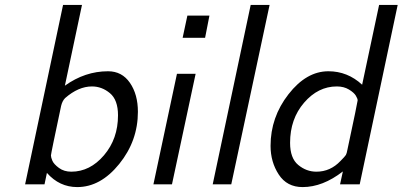

<svg xmlns="http://www.w3.org/2000/svg" viewBox="-20 -742 1621 773"><path d="M81.1 0 233.9 -722.2H310.1L241.2 -397Q322.3 -455.1 415 -455.1Q471.2 -455.1 503.2 -408.4Q535.2 -361.8 535.2 -292Q535.2 -174.8 460 -81.8Q384.8 11.2 291 11.2Q219.2 11.2 168.9 -45.9L159.2 0ZM185.1 -116.2Q185.1 -108.4 190.9 -94.7Q196.8 -81.1 217.3 -65.9Q237.8 -50.8 267.1 -50.8Q342.3 -50.8 398.7 -116.9Q455.1 -183.1 455.1 -277.8Q455.1 -339.8 422.6 -366.9Q390.1 -394 350.1 -394Q295.9 -394 242.2 -347.2Q231 -335.9 226.1 -315.9Q185.1 -123 185.1 -116.2Z M597.7 0 692.4 -444.8H767.6L672.4 0ZM715.3 -589.8 734.4 -679.2H823.2L805.7 -589.8Z M836.4 0 989.3 -722.2H1065.4L911.1 0Z M1069.3 -154.8Q1069.3 -270 1141.4 -362.5Q1213.4 -455.1 1302.2 -455.1Q1379.4 -455.1 1438 -400.9L1506.3 -722.2H1581.1L1428.2 0H1349.1L1360.4 -51.8Q1279.3 11.2 1198.2 11.2Q1135.3 11.2 1102.3 -39.3Q1069.3 -89.8 1069.3 -154.8ZM1147.9 -167Q1147.9 -105 1180.7 -77.9Q1213.4 -50.8 1253.9 -50.8Q1310.1 -50.8 1351.1 -94.2Q1369.1 -112.3 1372.6 -118.2Q1376 -124 1378.9 -140.1Q1419.9 -332 1419.9 -337.9Q1419.9 -344.7 1412.6 -356.9Q1405.3 -369.1 1384.8 -381.6Q1364.3 -394 1335.9 -394Q1260.7 -394 1204.3 -328.6Q1147.9 -263.2 1147.9 -167Z"/></svg>

Font: CMU Sans Serif
Style: Oblique
Weight: 500
Italic angle: -12°
Version: Version 0.7.0